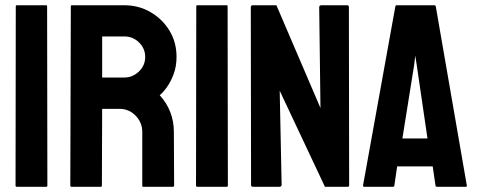

<svg xmlns="http://www.w3.org/2000/svg" viewBox="-20 -716 1832 736"><path d="M157.7 0H44.4Q39.6 0 39.6 -4.9L40.5 -691.9Q40.5 -695.8 44.4 -695.8H156.7Q160.6 -695.8 160.6 -691.9L161.6 -4.9Q161.6 0 157.7 0Z M366.7 0H253.4Q249.5 0 249.5 -4.9L251.5 -691.9Q251.5 -695.8 255.4 -695.8H457.5Q511.7 -695.8 557.1 -669.4Q602.5 -643.1 629.6 -598.6Q656.7 -554.2 656.7 -498Q656.7 -461.4 645.5 -431.6Q634.3 -401.9 619.4 -381.3Q604.5 -360.8 592.3 -351.1Q646.5 -291 646.5 -210L647.5 -4.9Q647.5 0 642.6 0H529.3Q525.4 0 525.4 -2.9V-210Q525.4 -246.1 500 -272.5Q474.6 -298.8 437.5 -298.8H371.6L370.6 -4.9Q370.6 0 366.7 0ZM457.5 -576.2H371.6V-418.9H457.5Q488.3 -418.9 512.5 -441.9Q536.6 -464.8 536.6 -498Q536.6 -529.8 513.2 -553Q489.7 -576.2 457.5 -576.2Z M849.6 0H736.3Q731.4 0 731.4 -4.9L732.4 -691.9Q732.4 -695.8 736.3 -695.8H848.6Q852.5 -695.8 852.5 -691.9L853.5 -4.9Q853.5 0 849.6 0Z M1050.3 0H950.2Q942.4 0 942.4 -6.8L941.4 -688Q941.4 -695.8 949.2 -695.8H1039.6L1208.5 -301.8L1203.6 -688Q1203.6 -695.8 1212.4 -695.8H1311.5Q1317.4 -695.8 1317.4 -688L1318.4 -5.9Q1318.4 0 1313.5 0H1225.6L1052.2 -368.2L1059.6 -7.8Q1059.6 0 1050.3 0Z M1371.6 -4.9 1495.6 -691.9Q1496.6 -695.8 1500.5 -695.8H1645.5Q1649.4 -695.8 1650.4 -691.9L1769.5 -4.9Q1770 0 1765.6 0H1654.8Q1649.9 0 1649.4 -4.9L1638.7 -78.1H1502.4L1491.7 -4.9Q1491.2 0 1486.8 0H1375.5Q1371.6 0 1371.6 -4.9ZM1577.6 -465.8 1571.8 -502.9 1567.4 -465.8 1522.5 -185.1H1618.7Z"/></svg>

Font: WRV
Style: Display
Weight: 400
Designer: Will Viles x Danh Hong
Version: Version 8.001; ttfautohint (v1.8.3)